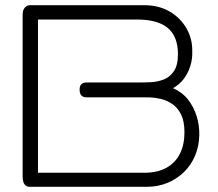

<svg xmlns="http://www.w3.org/2000/svg" viewBox="-20 -707 839 738"><path d="M94 11Q86 11 79.5 6.5Q73 2 70 -7Q67 -16 67 -29V-649Q67 -662 70.5 -670Q74 -678 80.5 -682.5Q87 -687 95 -687H535Q590 -687 631.5 -663Q673 -639 696.5 -598.5Q720 -558 719 -509Q720 -480 711.5 -453Q703 -426 686.5 -404Q670 -382 645 -368Q680 -353 702.5 -324.5Q725 -296 736 -260Q747 -224 746 -187Q745 -145 730 -109Q715 -73 687.5 -46Q660 -19 623.5 -4Q587 11 545 11ZM126 -43H535Q585 -43 619.5 -62Q654 -81 671.5 -116Q689 -151 689 -198Q689 -241 676 -267Q663 -293 642.5 -307Q622 -321 599 -326.5Q576 -332 556 -332.5Q536 -333 524 -333H312Q299 -333 292.5 -340.5Q286 -348 286 -363Q286 -377 293 -383.5Q300 -390 312 -390H524Q537 -390 560 -391Q583 -392 607 -400.5Q631 -409 647.5 -432Q664 -455 664 -499Q664 -566 625.5 -599Q587 -632 505 -632H126Z"/></svg>

Font: Fredoka SemiExpanded Light
Style: Regular
Weight: 300
Width: 6
Designer: Ben Nathan
Foundry: Milena B. Brandão, Ben Nathan
Version: Version 2.001